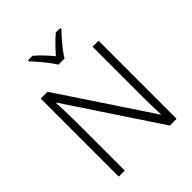

<svg xmlns="http://www.w3.org/2000/svg" viewBox="-256 -1094 1242 1242"><g transform="rotate(-45 364.5 -473.5)"><path d="M336 -788H392C416 -831 475 -898 512 -937V-947H471C435 -917 395 -875 363 -838C333 -875 294 -917 258 -947H217V-937C254 -898 311 -831 336 -788ZM629 0V-714H574V-261C574 -206 576 -133 578 -92H575L162 -714H100V0H155V-451C155 -514 152 -572 150 -624H153L567 0Z"/></g></svg>

Font: Noto Sans Gurmukhi Light
Style: Regular
Weight: 300
Designer: Jelle Bosma - Monotype Design Team
Foundry: Monotype Imaging Inc.
Version: Version 2.004